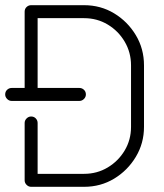

<svg xmlns="http://www.w3.org/2000/svg" viewBox="-20 -720 631 740"><path d="M100 0Q90 0 82.5 -7.5Q75 -15 75 -25V-246Q75 -256 82.5 -263.5Q90 -271 100 -271Q111 -271 118 -263.5Q125 -256 125 -246V-50H304Q354 -50 395 -74.5Q436 -99 460.5 -140Q485 -181 485 -231V-468Q485 -518 460.5 -559.5Q436 -601 395 -625.5Q354 -650 304 -650H125V-381H286Q296 -381 303.5 -374Q311 -367 311 -356Q311 -346 303.5 -338.5Q296 -331 286 -331H25Q15 -331 7.5 -338.5Q0 -346 0 -356Q0 -367 7.5 -374Q15 -381 25 -381H75V-675Q75 -686 82.5 -693Q90 -700 100 -700H304Q368 -700 420 -668.5Q472 -637 503.5 -584.5Q535 -532 535 -468V-231Q535 -168 503.5 -115.5Q472 -63 420 -31.5Q368 0 304 0Z"/></svg>

Font: Kurewa Gothic CJK TC Regular
Style: Regular
Weight: 400
Designer: Max Yao
Foundry: Max-Everyday
Version: Version 1.071; ttfautohint (v1.8.3)